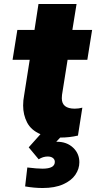

<svg xmlns="http://www.w3.org/2000/svg" viewBox="-20 -680 494 963"><path d="M319 -380 291 -204Q290 -198 290 -187Q290 -135 355 -135Q375 -135 393 -140L371 0Q329 10 282 10L262 31H266Q315 31 346.5 60.5Q378 90 378 134Q378 167 358 196.5Q338 226 296.5 244.5Q255 263 194 263Q152 263 106 255L117 160Q166 166 193 166Q255 166 255 132Q255 120 245.5 112.5Q236 105 219 105Q196 105 174 119L124 59L183 -7Q136 -27 116 -65.5Q96 -104 96 -151Q96 -177 101 -202L129 -380H43L67 -530H153L173 -660H364L343 -530H442L418 -380Z"/></svg>

Font: Be Vietnam Black
Style: Italic
Weight: 900
Italic angle: -9°
Designer: Lam Bao; Tony Le; Vietanh Nguyen
Foundry: Yellow Type Foundry
Version: Version 5.000